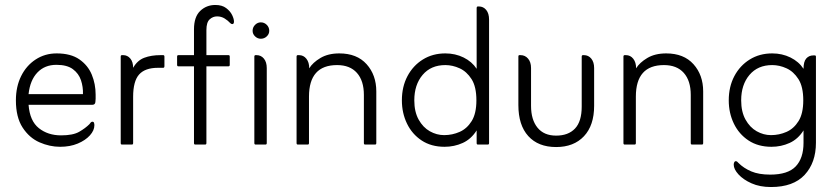

<svg xmlns="http://www.w3.org/2000/svg" viewBox="-20 -582 3364 773"><path d="M95 -160Q100 -95 136.5 -66Q173 -37 226 -37Q274 -37 299 -51.5Q324 -66 340 -82Q342 -85 345 -88.5Q348 -92 352 -92Q357 -92 358.5 -87.5Q360 -83 360 -78Q360 -57 342 -37Q324 -17 293 -4Q262 9 222 9Q180 9 139 -9Q98 -27 71 -68.5Q44 -110 44 -178Q44 -233 65 -275.5Q86 -318 123.5 -342.5Q161 -367 208 -367Q265 -367 299.5 -343Q334 -319 349.5 -281.5Q365 -244 365 -201Q365 -192 365 -184.5Q365 -177 364 -171Q363 -160 351 -160ZM95 -203H314Q315 -232 306 -259Q297 -286 273.5 -303.5Q250 -321 207 -321Q160 -321 130.5 -290Q101 -259 95 -203Z M476 -360Q493 -360 504.5 -346.5Q516 -333 516 -309Q533 -339 561 -349.5Q589 -360 626 -360H637Q642 -360 642 -354V-316Q642 -309 637 -309H616Q564 -309 540 -282Q516 -255 516 -192V-6Q516 0 511 0H471Q466 0 466 -6V-354Q466 -360 471 -360Z M761 -315H698Q693 -315 693 -321V-354Q693 -360 698 -360H761V-464Q761 -514 786 -538Q811 -562 847 -562Q874 -562 890.5 -549.5Q907 -537 914.5 -521.5Q922 -506 922 -495Q922 -485 915 -485Q911 -485 907 -489Q898 -499 884.5 -507.5Q871 -516 854 -516Q837 -516 824 -504Q811 -492 811 -461V-360H900Q905 -360 905 -354V-321Q905 -315 900 -315H811V-6Q811 0 806 0H766Q761 0 761 -6ZM997 -458Q997 -472 1007 -482Q1017 -492 1030 -492Q1044 -492 1054 -482Q1064 -472 1064 -458Q1064 -445 1054 -435.5Q1044 -426 1030 -426Q1017 -426 1007 -435.5Q997 -445 997 -458ZM1009 0Q1004 0 1004 -6V-354Q1004 -360 1009 -360H1013Q1031 -360 1042.5 -346Q1054 -332 1054 -308V-6Q1054 0 1049 0Z M1225 -307Q1239 -330 1270 -348.5Q1301 -367 1346 -367Q1417 -367 1456 -323.5Q1495 -280 1495 -214V-6Q1495 0 1490 0H1450Q1445 0 1445 -6V-200Q1445 -257 1417 -288.5Q1389 -320 1337 -320Q1224 -320 1224 -193V-6Q1224 0 1219 0H1179Q1174 0 1174 -6V-354Q1174 -360 1179 -360H1184Q1202 -360 1213.5 -345.5Q1225 -331 1225 -307Z M1899 -305V-549Q1899 -556 1904 -556H1908Q1926 -556 1937.5 -542Q1949 -528 1949 -503V-6Q1949 0 1944 0H1904Q1899 0 1899 -6V-57Q1877 -22 1843 -6.5Q1809 9 1770 9Q1716 9 1677.5 -16.5Q1639 -42 1618.5 -84.5Q1598 -127 1598 -178Q1598 -233 1620.5 -275.5Q1643 -318 1682.5 -342.5Q1722 -367 1773 -367Q1813 -367 1846.5 -350.5Q1880 -334 1899 -305ZM1768 -38Q1801 -38 1830.5 -51Q1860 -64 1879 -94.5Q1898 -125 1898 -178Q1898 -233 1878.5 -263.5Q1859 -294 1830.5 -307Q1802 -320 1773 -320Q1715 -320 1681.5 -280.5Q1648 -241 1648 -178Q1648 -132 1665.5 -100.5Q1683 -69 1710.5 -53.5Q1738 -38 1768 -38Z M2219 10Q2147 10 2107 -34Q2067 -78 2067 -159V-354Q2067 -360 2071 -360H2076Q2094 -360 2106 -346Q2118 -332 2118 -308V-156Q2118 -100 2144 -68Q2170 -36 2219 -36Q2268 -36 2295 -64.5Q2322 -93 2322 -153V-354Q2322 -360 2327 -360H2331Q2349 -360 2360.5 -346Q2372 -332 2372 -308V-156Q2372 -77 2331 -33.5Q2290 10 2219 10Z M2541 -307Q2555 -330 2586 -348.5Q2617 -367 2662 -367Q2733 -367 2772 -323.5Q2811 -280 2811 -214V-6Q2811 0 2806 0H2766Q2761 0 2761 -6V-200Q2761 -257 2733 -288.5Q2705 -320 2653 -320Q2540 -320 2540 -193V-6Q2540 0 2535 0H2495Q2490 0 2490 -6V-354Q2490 -360 2495 -360H2500Q2518 -360 2529.5 -345.5Q2541 -331 2541 -307Z M3215 -57Q3193 -22 3159 -6.5Q3125 9 3086 9Q3032 9 2993.5 -16.5Q2955 -42 2934.5 -84.5Q2914 -127 2914 -178Q2914 -233 2936.5 -275.5Q2959 -318 2998.5 -342.5Q3038 -367 3089 -367Q3129 -367 3162.5 -350.5Q3196 -334 3215 -305Q3215 -334 3226 -346.5Q3237 -359 3255 -359H3260Q3265 -359 3265 -354V-7Q3265 73 3219.5 122Q3174 171 3084 171Q3039 171 3005.5 156Q2972 141 2953 120Q2934 99 2934 81Q2934 76 2936 71.5Q2938 67 2942 67Q2946 67 2948 69Q2950 71 2953 74Q2974 95 3004.5 108Q3035 121 3081 121Q3152 121 3183.5 88Q3215 55 3215 -7ZM3084 -38Q3117 -38 3146.5 -51Q3176 -64 3195 -94.5Q3214 -125 3214 -178Q3214 -233 3194.5 -263.5Q3175 -294 3146.5 -307Q3118 -320 3089 -320Q3031 -320 2997.5 -280.5Q2964 -241 2964 -178Q2964 -132 2981.5 -100.5Q2999 -69 3026.5 -53.5Q3054 -38 3084 -38Z"/></svg>

Font: Zain Light
Style: Regular
Weight: 300
Designer: Zain,Boutros
Foundry: Mobile Telecommunications Company (Zain), 2024
Version: Version 1.51; ttfautohint (v1.8.4)